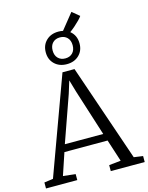

<svg xmlns="http://www.w3.org/2000/svg" viewBox="-163 -1237 1030 1334"><g transform="rotate(-15 352.0 -570.0)"><path d="M61 -52 316.5 -750H403L642 -52L707 -43V0H463V-43L548 -52L496.5 -211H186L133 -53L222 -43V0H-3V-43ZM479 -263 373 -596 347.5 -683.5 319.5 -593 203 -263ZM361.5 -796.5Q307.5 -796.5 273.8 -829Q240 -861.5 240 -913.5Q240 -965.5 273.8 -998Q307.5 -1030.5 361.5 -1030.5Q380 -1030.5 394.5 -1027L485 -1139.5L537 -1096.5Q530.5 -1086 514.8 -1069.8Q499 -1053.5 479.2 -1036.2Q459.5 -1019 441 -1005.5Q483 -972 483 -913.5Q483 -861.5 449.2 -829Q415.5 -796.5 361.5 -796.5ZM361.5 -838Q394 -838 413.8 -858.2Q433.5 -878.5 433.5 -913.5Q433.5 -948.5 413.8 -968.8Q394 -989 361.5 -989Q329 -989 309.2 -968.8Q289.5 -948.5 289.5 -913.5Q289.5 -878.5 309.2 -858.2Q329 -838 361.5 -838Z"/></g></svg>

Font: Merriweather Light
Style: Regular
Weight: 300
Designer: Eben Sorkin
Foundry: Eben Sorkin
Version: Version 2.100